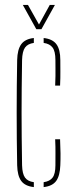

<svg xmlns="http://www.w3.org/2000/svg" viewBox="-20 -759 308 783"><path d="M50 -85Q49 -138.5 48.5 -192.2Q48 -246 48 -299.5Q48 -353 48.5 -406.8Q49 -460.5 50 -514Q51 -557 66.5 -578.5Q82 -600 118 -604V-584Q93 -580.5 82 -565Q71 -549.5 70 -514Q69 -450.5 68.5 -399Q68 -347.5 68 -299.5Q68 -251.5 68.5 -200Q69 -148.5 70 -85Q71 -50 82 -34.8Q93 -19.5 118 -16V4Q82 0 66.5 -21.2Q51 -42.5 50 -85ZM158 4V-16Q183 -19.5 194.5 -34.8Q206 -50 206 -85Q206 -108.5 206.2 -134Q206.5 -159.5 205 -191H225Q226.5 -159 226.8 -133Q227 -107 226 -85Q224.5 -42.5 209.2 -21.2Q194 0 158 4ZM205 -410Q206 -431 206.2 -449Q206.5 -467 206.2 -483Q206 -499 206 -514Q206 -549.5 194.5 -565Q183 -580.5 158 -584V-604Q194.5 -600 210.2 -578.5Q226 -557 226 -514Q226 -493 226.2 -467.8Q226.5 -442.5 225 -410ZM128 -640 73 -739H94L139 -659L183 -739H204L149 -640Z"/></svg>

Font: Big Shoulders Stencil Display SC Thin
Style: Regular
Weight: 100
Designer: Patric King
Foundry: XO Type Co
Version: Version 2.001